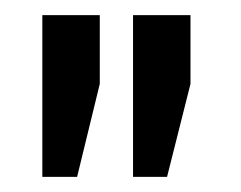

<svg xmlns="http://www.w3.org/2000/svg" viewBox="-20 -704 319 254"><path d="M36 -470H82L112 -593V-684H36ZM156 -470H201L232 -593V-684H156Z"/></svg>

Font: Gemunu Libre ExtraLight SemiBold
Style: Regular
Weight: 600
Version: Version 1.100